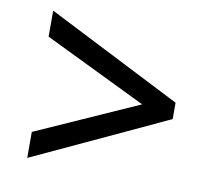

<svg xmlns="http://www.w3.org/2000/svg" viewBox="-62 -647 726 647"><g transform="rotate(10 300.5 -323.0)"><path d="M70 -160 420 -316 70 -486V-575L530 -341V-285L70 -71Z"/></g></svg>

Font: Noto Sans Bengali Medium
Style: Regular
Weight: 500
Designer: Jelle Bosma - Monotype Design Team
Foundry: Monotype Imaging Inc.
Version: Version 2.003; ttfautohint (v1.8.4.7-5d5b)